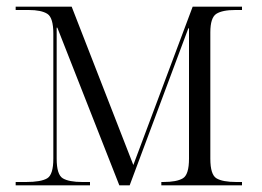

<svg xmlns="http://www.w3.org/2000/svg" viewBox="-20 -556 787 576"><path d="M27 0V-10H58Q103 -10 121.5 -21Q140 -32 140 -80V-455Q140 -503 122 -514.5Q104 -526 66 -526H27V-536H195L380 -61L558 -536H706V-526H686Q647 -526 629 -514.5Q611 -503 611 -459V-80Q611 -32 629.5 -21Q648 -10 689 -10H706V0H464V-10H470Q510 -10 528.5 -21Q547 -32 547 -80V-471H545L369 0H338L152 -473H150V-80Q150 -32 168.5 -21Q187 -10 227 -10H250V0Z"/></svg>

Font: Noto Serif Display Light
Style: Regular
Weight: 300
Designer: Monotype Design Team
Foundry: Monotype Imaging Inc.
Version: Version 2.009